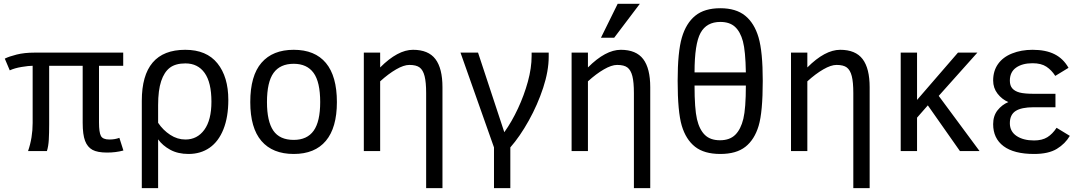

<svg xmlns="http://www.w3.org/2000/svg" viewBox="-20 -786 5634 999"><path d="M622.1 -2.9Q583 7.8 537.1 7.8Q487.3 7.8 461.2 -6.3Q435.1 -20.5 422.6 -53.2Q410.2 -85.9 410.2 -147V-443.8H235.8V-140.1Q235.8 -92.8 233.9 -58.8Q231.9 -24.9 224.1 0H126Q149.9 -69.3 149.9 -146V-443.8Q129.9 -443.8 92.8 -437.7Q55.7 -431.6 30.8 -419.9L4.9 -481Q26.9 -492.2 66.9 -502.2Q106.9 -512.2 159.2 -512.2H621.1V-443.8H495.1V-148.9Q495.1 -97.2 505.1 -78.6Q515.1 -60.1 548.8 -60.1Q578.1 -60.1 601.1 -68.8Z M717.8 192.9V-261.2Q717.8 -526.9 943.8 -526.9Q1054.7 -526.9 1111.3 -456.5Q1168 -386.2 1168 -266.1Q1168 -177.2 1142.6 -113.5Q1117.2 -49.8 1070.6 -17.3Q1023.9 15.1 960.9 15.1Q905.8 15.1 865.7 -6.8Q825.7 -28.8 802.7 -61V192.9ZM802.7 -147Q828.1 -108.9 865.5 -84.5Q902.8 -60.1 944.8 -60.1Q1006.3 -60.1 1043.2 -110.8Q1080.1 -161.6 1080.1 -256.8Q1080.1 -356.9 1044.7 -406.5Q1009.3 -456.1 944.8 -456.1Q893.6 -456.1 864 -433.8Q834.5 -411.6 818.6 -364Q802.7 -316.4 802.7 -238.8Z M1732.9 -254.9Q1732.9 -121.6 1675.5 -53.2Q1618.2 15.1 1508.3 15.1Q1398.4 15.1 1340.3 -52.5Q1282.2 -120.1 1282.2 -254.9Q1282.2 -392.1 1340.6 -459.5Q1398.9 -526.9 1508.3 -526.9Q1618.7 -526.9 1675.8 -458.3Q1732.9 -389.6 1732.9 -254.9ZM1646 -254.9Q1646 -359.4 1611.6 -406.7Q1577.1 -454.1 1508.3 -454.1Q1437.5 -454.1 1403.3 -406.5Q1369.1 -358.9 1369.1 -254.9Q1369.1 -154.8 1402.1 -106.4Q1435.1 -58.1 1508.3 -58.1Q1578.1 -58.1 1612.1 -106Q1646 -153.8 1646 -254.9Z M2282.2 192.9H2197.3V-301.8Q2197.3 -358.4 2189.2 -389.9Q2181.2 -421.4 2163.6 -434.8Q2146 -448.2 2109.9 -448.2Q2081.1 -448.2 2041 -425Q2001 -401.9 1958 -362.8V0H1873V-512.2H1958V-435.1Q2049.8 -526.9 2128.9 -526.9Q2209 -526.9 2245.6 -478.5Q2282.2 -430.2 2282.2 -332Z M2467.3 -512.2 2604 -98.1Q2643.1 -152.8 2675 -221.4Q2707 -290 2726.6 -361.3Q2746.1 -432.6 2746.1 -495.1V-512.2H2835V-491.2Q2835 -417 2806.2 -329.1Q2777.3 -241.2 2731.2 -158.4Q2685.1 -75.7 2635.3 -19V192.9H2550.3V-19L2376 -512.2Z M3363.3 192.9H3278.3V-301.8Q3278.3 -358.4 3270.3 -389.9Q3262.2 -421.4 3244.6 -434.8Q3227.1 -448.2 3190.9 -448.2Q3162.1 -448.2 3122.1 -425Q3082 -401.9 3039.1 -362.8V0H2954.1V-512.2H3039.1V-435.1Q3130.9 -526.9 3210 -526.9Q3290 -526.9 3326.7 -478.5Q3363.3 -430.2 3363.3 -332ZM3175.8 -589.8H3106.9L3193.8 -766.1H3309.1Z M3860.8 -409.2Q3858.9 -521 3845.5 -571Q3832 -621.1 3804.2 -646.5Q3776.4 -671.9 3728 -671.9Q3656.2 -671.9 3625 -614.7Q3593.8 -557.6 3593.8 -409.2ZM3728 -743.2Q3809.1 -743.2 3856.9 -704.6Q3904.8 -666 3926.8 -591.6Q3948.7 -517.1 3948.7 -365.2Q3948.7 -202.6 3927.2 -131.1Q3905.8 -59.6 3858.4 -22.2Q3811 15.1 3728 15.1Q3644 15.1 3596.4 -22.5Q3548.8 -60.1 3527.3 -132.1Q3505.9 -204.1 3505.9 -365.2Q3505.9 -515.6 3527.8 -590.6Q3549.8 -665.5 3597.7 -704.3Q3645.5 -743.2 3728 -743.2ZM3593.8 -340.8Q3593.8 -220.2 3606.4 -166Q3619.1 -111.8 3647.5 -84Q3675.8 -56.2 3726.1 -56.2Q3776.9 -56.2 3805.7 -84.7Q3834.5 -113.3 3847.7 -167.7Q3860.8 -222.2 3860.8 -340.8Z M4504.9 192.9H4419.9V-301.8Q4419.9 -358.4 4411.9 -389.9Q4403.8 -421.4 4386.2 -434.8Q4368.7 -448.2 4332.5 -448.2Q4303.7 -448.2 4263.7 -425Q4223.6 -401.9 4180.7 -362.8V0H4095.7V-512.2H4180.7V-435.1Q4272.5 -526.9 4351.6 -526.9Q4431.6 -526.9 4468.3 -478.5Q4504.9 -430.2 4504.9 -332Z M5076.7 0H4974.6L4807.6 -237.8L4751.5 -173.8V0H4666.5V-512.2H4751.5V-266.1L4964.4 -512.2H5065.4L4864.3 -287.1Z M5546.4 -79.1Q5522.5 -38.1 5479 -11.5Q5435.5 15.1 5360.4 15.1Q5255.9 15.1 5201.7 -25.4Q5147.5 -65.9 5147.5 -140.1Q5147.5 -183.1 5170.4 -212.2Q5193.4 -241.2 5226.6 -254.9Q5193.4 -269 5170.4 -298.6Q5147.5 -328.1 5147.5 -367.2Q5147.5 -417 5172.9 -452.9Q5198.2 -488.8 5245.8 -507.8Q5293.5 -526.9 5352.5 -526.9Q5421.4 -526.9 5467 -503.9Q5512.7 -481 5539.6 -433.1L5470.7 -391.1Q5451.7 -420.9 5424.6 -439Q5397.5 -457 5352.5 -457Q5299.3 -457 5266.8 -434.1Q5234.4 -411.1 5234.4 -366.2Q5234.4 -340.8 5247.1 -326.2Q5259.8 -311.5 5284.7 -304.7Q5309.6 -297.9 5363.3 -297.9H5471.7V-228H5358.4Q5294.4 -228 5264.4 -208.5Q5234.4 -189 5234.4 -145Q5234.4 -102.1 5269.3 -78.6Q5304.2 -55.2 5360.4 -55.2Q5402.3 -55.2 5429.4 -72Q5456.5 -88.9 5477.5 -121.1Z"/></svg>

Font: ClearSansRegular
Style: Regular
Weight: 400
Foundry: Intel Corporation
Version: Version 1.00